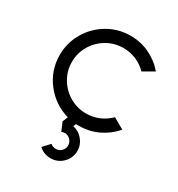

<svg xmlns="http://www.w3.org/2000/svg" viewBox="-169 -610 863 931"><g transform="rotate(30 262.0 -144.5)"><path d="M423 -119 484 -84Q448 -42 398.5 -18.5Q349 5 292 5H276L270 20Q303 27 325 53.5Q347 80 347 114Q347 154 319 182Q291 210 251 210Q214 210 186 185L221 147Q234 158 251 158Q269 158 282 145Q295 132 295 114Q295 96 282 82.5Q269 69 251 69Q245 69 233 73L213 26L225 -4Q144 -27 92 -94Q40 -161 40 -247Q40 -315 74 -373Q108 -431 166 -465Q224 -499 292 -499Q349 -499 398.5 -475.5Q448 -452 484 -410L423 -375Q398 -401 364 -415.5Q330 -430 292 -430Q242 -430 200 -405.5Q158 -381 133 -339Q108 -297 108 -247Q108 -197 133 -155Q158 -113 200 -88.5Q242 -64 292 -64Q330 -64 364 -78.5Q398 -93 423 -119Z"/></g></svg>

Font: Sulphur Point
Style: Regular
Weight: 400
Designer: Noponies / Dale Sattler
Foundry: Noponies
Version: Version 1.000; ttfautohint (v1.8)